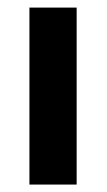

<svg xmlns="http://www.w3.org/2000/svg" viewBox="-20 -496 287 516"><path d="M186 -475.6V0H59.1V-475.6Z"/></svg>

Font: Yantramanav
Style: Bold
Weight: 700
Version: Version 1.001;PS 1.0;hotconv 1.0.72;makeotf.lib2.5.5900; ttf